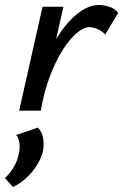

<svg xmlns="http://www.w3.org/2000/svg" viewBox="-51 -445 495 772"><path d="M68 0Q96 -131 141.5 -226Q187 -321 241 -373Q295 -425 347 -425Q366 -425 389 -417.5Q412 -410 424 -393L372 -306Q360 -320 341 -328Q322 -336 308 -336Q286 -336 257.5 -312Q229 -288 201 -244Q173 -200 149.5 -138Q126 -76 113 0ZM26 0 120 -418H204L110 0ZM1 307 -31 271Q-10 251 5 225.5Q20 200 25 172Q30 149 27 129Q24 109 14 98L101 68Q117 84 122 108.5Q127 133 122 162Q116 188 99 216.5Q82 245 57 268.5Q32 292 1 307Z"/></svg>

Font: Ysabeau Infant SemiBold
Style: Italic
Weight: 600
Italic angle: -12°
Designer: Christian Thalmann (Catharsis Fonts)
Version: Version 2.002; featfreeze: ss01,ss02,lnum